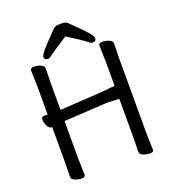

<svg xmlns="http://www.w3.org/2000/svg" viewBox="-161 -1016 1022 1151"><g transform="rotate(-20 350.0 -440.5)"><path d="M359.9 -816.9Q263.2 -754.9 245.6 -740.5Q228 -726.1 217.8 -726.1Q193.8 -726.1 193.8 -745.6Q193.8 -765.1 276.9 -849.1Q296.9 -870.1 308.8 -882.1Q320.8 -894 332.5 -896Q344.2 -897.9 367.7 -897.9Q391.1 -897.9 404.1 -885Q417 -872.1 437 -853Q524.9 -768.1 524.9 -747.1Q524.9 -726.1 501 -726.1Q491.2 -726.1 472.7 -741.9Q454.1 -757.8 359.9 -816.9ZM534.2 -18.1 536.1 -106.9V-355L456.1 -357.9L182.1 -341.8V-105L185.1 1Q185.1 17.1 163.1 17.1Q141.1 17.1 119.6 8.5Q98.1 0 98.1 -17.1L100.1 -106V-332Q104 -333 99.1 -333H98.1Q81.1 -333 70.6 -354Q60.1 -375 60.1 -394.5Q60.1 -414.1 77.1 -414.1H78.1L100.1 -413.1V-588.9L97.2 -694.8Q97.2 -710.9 119.6 -710.9Q142.1 -710.9 163.1 -702.4Q184.1 -693.8 184.1 -676.8L182.1 -587.9V-413.1L432.1 -428.2Q454.1 -430.2 478 -432.1Q502 -434.1 515.1 -436H518.1Q537.1 -436 536.1 -439V-588.9L533.2 -694.8Q533.2 -710.9 555.7 -710.9Q578.1 -710.9 599.1 -702.4Q620.1 -693.8 620.1 -676.8L618.2 -587.9V-106L621.1 0Q621.1 16.1 599.1 16.1Q577.1 16.1 555.7 7.6Q534.2 -1 534.2 -18.1Z"/></g></svg>

Font: LXGW WenKai Screen
Style: Regular
Weight: 400
Designer: LXGW / Fontworks Inc.
Foundry: LXGW / Fontworks Inc.
Version: Version 1.510;January 18,2025